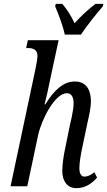

<svg xmlns="http://www.w3.org/2000/svg" viewBox="-20 -969 558 999"><path d="M317 -789H401C434 -838 482 -898 515 -936L518 -949H477C444 -925 400 -884 368 -848C352 -884 326 -924 304 -949H270L267 -936C283 -898 307 -838 317 -789ZM378 10C424 10 459 -15 485 -45L471 -73C453 -58 436 -50 419 -50C402 -50 393 -67 393 -94C393 -122 400 -164 409 -206L434 -325C442 -361 453 -407 453 -442C453 -497 432 -545 369 -545C312 -545 263 -503 216 -426H212C220 -457 232 -509 245 -574L285 -760H125L116 -719H125C153 -719 175 -711 175 -677C175 -667 172 -648 166 -617L35 0H122L178 -264C195 -345 265 -484 328 -484C357 -484 363 -455 363 -431C363 -395 347 -333 341 -305L322 -211C310 -159 304 -108 304 -80C304 -28 329 10 378 10Z"/></svg>

Font: Noto Serif ExtraCondensed
Style: Italic
Weight: 400
Width: 2
Italic angle: -12°
Designer: Monotype Design Team
Foundry: Monotype Imaging Inc.
Version: Version 2.014